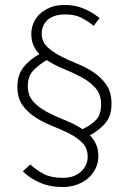

<svg xmlns="http://www.w3.org/2000/svg" viewBox="-20 -701 519 773"><path d="M92 -355Q92 -316 114.5 -291.5Q137 -267 170.5 -249.5Q204 -232 242 -217Q280 -202 312 -181Q348 -198 367.5 -219Q387 -240 387 -281Q387 -321 364.5 -346.5Q342 -372 308.5 -390Q275 -408 237 -423.5Q199 -439 168 -459Q134 -439 113 -416Q92 -393 92 -355ZM233 52Q181 52 141 34.5Q101 17 72 -11L102 -39Q128 -15 157.5 0Q187 15 233 15Q279 15 306 -10Q333 -35 333 -70Q333 -104 312 -125.5Q291 -147 259.5 -163Q228 -179 191.5 -193.5Q155 -208 123.5 -228Q92 -248 71 -277Q50 -306 50 -352Q50 -400 75.5 -431.5Q101 -463 139 -483Q124 -498 115 -518Q106 -538 106 -564Q106 -585 114 -606Q122 -627 139 -643.5Q156 -660 181 -670.5Q206 -681 241 -681Q283 -681 318 -666Q353 -651 381 -628L357 -597Q333 -617 306.5 -630Q280 -643 242 -643Q217 -643 199 -636.5Q181 -630 170 -619.5Q159 -609 153.5 -595Q148 -581 148 -567Q148 -534 169 -513.5Q190 -493 221 -476.5Q252 -460 288.5 -445.5Q325 -431 356 -410.5Q387 -390 408 -360Q429 -330 429 -284Q429 -234 404.5 -205.5Q380 -177 342 -156Q358 -140 367 -119.5Q376 -99 376 -72Q376 -45 364.5 -22Q353 1 333.5 17.5Q314 34 288 43Q262 52 233 52Z"/></svg>

Font: hySource Sans Pro Light
Style: Regular
Weight: 300
Designer: Paul D. Hunt
Foundry: Adobe Systems Incorporated
Version: Version 2.021;PS 2.000;hotconv 1.0.86;makeotf.lib2.5.63406